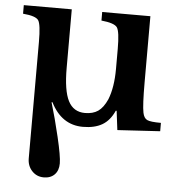

<svg xmlns="http://www.w3.org/2000/svg" viewBox="-55 -582 829 893"><g transform="rotate(5 360.0 -135.0)"><path d="M192 -92 188 -91Q209 -22 230 67Q251 156 251 189Q251 222 232.5 241Q214 260 182 260Q149 260 127 236.5Q105 213 105 178V-365Q105 -447 92.5 -466Q80 -485 20 -490V-530H244V-257Q244 -151 268.5 -103Q293 -55 347 -55Q384 -55 408 -71.5Q432 -88 450 -128Q473 -186 473 -272V-365Q473 -446 460 -465Q447 -484 386 -490V-530H611V-223Q611 -114 618 -80Q623 -55 638.5 -47.5Q654 -40 703 -40V-1L504 11L493 -78H489Q468 -31 432.5 -10.5Q397 10 343 10Q243 10 192 -92Z"/></g></svg>

Font: Libre Baskerville
Style: Bold
Weight: 700
Designer: Pablo Impallari, Rodrigo Fuenzalida
Foundry: Pablo Impallari, Rodrigo Fuenzalida
Version: Version 1.000